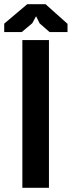

<svg xmlns="http://www.w3.org/2000/svg" viewBox="-50 -890 340 910"><path d="M56 -700H182V0H56ZM79 -870H166L270 -777V-738H185L138 -779L121 -813L103 -780L53 -738H-30V-778Z"/></svg>

Font: PT Sans Narrow
Style: Bold
Weight: 700
Width: 3
Designer: A.Korolkova, O.Umpeleva, V.Yefimov
Foundry: ParaType Ltd
Version: Version 2.003W OFL